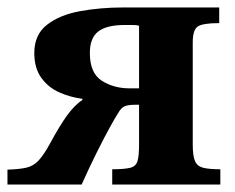

<svg xmlns="http://www.w3.org/2000/svg" viewBox="-28 -495 631 515"><path d="M191 0H-8V-40Q25 -41 43.5 -45.5Q62 -50 75.5 -64.5Q89 -79 105 -108Q132 -158 152 -185.5Q172 -213 193 -227V-230Q161 -234 131.5 -247Q102 -260 83 -286Q64 -312 64 -353Q64 -402 98 -428.5Q132 -455 186.5 -465Q241 -475 303 -475H560V-433Q516 -433 502.5 -424Q489 -415 489 -381V-107Q489 -77 495 -63Q501 -49 517 -45Q533 -41 563 -41V0H273V-41Q306 -41 321.5 -45Q337 -49 341 -63.5Q345 -78 345 -107V-214H335Q316 -214 306.5 -210Q297 -206 289 -192Q283 -183 267.5 -155Q252 -127 232 -87Q212 -47 191 0ZM320 -258H345V-426Q338 -428 327.5 -428Q317 -428 307 -428Q258 -428 235.5 -410.5Q213 -393 213 -353Q213 -299 245 -278.5Q277 -258 320 -258Z"/></svg>

Font: STIX Two Text
Style: Bold
Weight: 700
Designer: Ross Mills, John Hudson & Paul Hanslow, Tiro Typeworks Ltd; with prior portions MicroPress Inc., and Coen Hoffman.
Foundry: Tiro Typeworks Ltd
Version: Version 2.13 b171